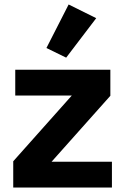

<svg xmlns="http://www.w3.org/2000/svg" viewBox="-20 -836 558 856"><path d="M409 -755 286 -816 187 -622 275 -579ZM479 0V-115H210L472 -409V-525H48V-410H300L39 -117V0Z"/></svg>

Font: LVC Sans
Style: Bold
Weight: 700
Designer: Mike Abbink, Paul van der Laan, Pieter van Rosmalen
Foundry: Bold Monday
Version: Version 3.0